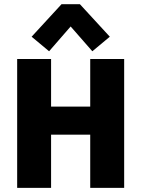

<svg xmlns="http://www.w3.org/2000/svg" viewBox="-20 -914 687 934"><path d="M63.5 0V-627H228.5V-334.5L157.7 -395.5H489.7L418.9 -334.5V-627H584V0H418.9V-319.3L489.7 -258.8H157.7L228.5 -319.3V0ZM218.8 -664.6 133.8 -735.4 279.3 -893.6H368.7L514.2 -735.4L429.2 -664.6L323.7 -785.2Z"/></svg>

Font: Anaheim ExtraBold
Style: Regular
Weight: 800
Version: Version 2.001